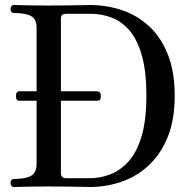

<svg xmlns="http://www.w3.org/2000/svg" viewBox="-20 -746 764 766"><path d="M36 0Q29 0 25.5 -5Q22 -10 22 -16Q22 -22 25.5 -27Q29 -32 36 -32Q82 -32 104 -44.5Q126 -57 126 -93V-344H58Q44 -344 44 -358V-368Q44 -373 48 -377.5Q52 -382 58 -382H126V-635Q126 -670 104 -682Q82 -694 36 -694Q29 -694 25.5 -699Q22 -704 22 -710Q22 -716 25.5 -721Q29 -726 36 -726Q44 -726 80.5 -725Q117 -724 174 -724Q241 -724 279.5 -725Q318 -726 340 -726Q403 -726 463.5 -706.5Q524 -687 572 -644Q620 -601 648.5 -531.5Q677 -462 677 -363Q677 -267 648.5 -198Q620 -129 572 -85Q524 -41 463.5 -20.5Q403 0 340 0Q318 0 278.5 -1Q239 -2 173 -2Q116 -2 81.5 -1Q47 0 36 0ZM244 -35H338Q379 -35 419 -50Q459 -65 492 -101Q525 -137 544.5 -201Q564 -265 564 -363Q564 -464 545 -528Q526 -592 494 -627.5Q462 -663 422.5 -677Q383 -691 342 -691H244Q234 -691 228.5 -687Q223 -683 223 -671V-382H367Q373 -382 377.5 -377.5Q382 -373 382 -368V-358Q382 -344 367 -344H223V-55Q223 -35 244 -35Z"/></svg>

Font: Zen Old Mincho Medium
Style: Regular
Weight: 500
Designer: Yoshimichi Ohira
Foundry: Positype
Version: Version 1.500